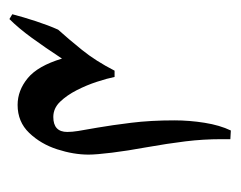

<svg xmlns="http://www.w3.org/2000/svg" viewBox="-70 -570 499 398"><g transform="rotate(-90 179.0 -370.5)"><path d="M161 -583Q191 -583 216.5 -562Q242 -541 257 -491Q280 -526 300 -553.5Q320 -581 339 -600L349 -594Q343 -571 334.5 -545Q326 -519 317 -499Q298 -478 275 -449.5Q252 -421 232 -382H219Q216 -397 209 -418.5Q202 -440 191.5 -460.5Q181 -481 167.5 -495Q154 -509 136 -509Q105 -509 105 -480Q105 -470 107 -457.5Q109 -445 114 -417Q119 -388 124 -347.5Q129 -307 129 -258Q129 -227 124 -195.5Q119 -164 108 -141L90 -142V-161Q90 -198 85.5 -235Q81 -272 73 -317Q66 -355 62 -387.5Q58 -420 58 -436Q58 -467 69 -501Q80 -535 103 -559Q126 -583 161 -583Z"/></g></svg>

Font: Noto Sans Historical
Style: Regular
Weight: 400
Designer: Monotype Design Team
Foundry: Monotype Imaging Inc.
Version: Version 2.013; ttfautohint (v1.8.4.7-5d5b)